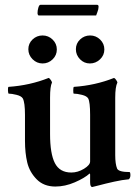

<svg xmlns="http://www.w3.org/2000/svg" viewBox="-20 -749 566 777"><path d="M131.8 -695.3Q131.8 -707 135.3 -718.3Q138.7 -729.5 143.6 -729.5H373Q378.9 -729.5 378.9 -721.7Q378.9 -711.9 374 -699.7Q369.1 -687.5 369.1 -686.5H135.7Q131.8 -689.5 131.8 -695.3ZM304.2 -589.4Q321.3 -605.5 344.7 -605.5Q368.2 -605.5 385.3 -588.9Q402.3 -572.3 402.3 -548.8Q402.3 -525.4 384.8 -508.8Q367.2 -492.2 343.8 -492.2Q320.3 -492.2 303.7 -509.3Q287.1 -526.4 287.1 -549.8Q287.1 -573.2 304.2 -589.4ZM111.8 -589.4Q128.9 -605.5 152.3 -605.5Q175.8 -605.5 192.9 -588.9Q210 -572.3 210 -548.8Q210 -525.4 192.9 -508.8Q175.8 -492.2 152.3 -492.2Q128.9 -492.2 111.8 -509.3Q94.7 -526.4 94.7 -549.8Q94.7 -573.2 111.8 -589.4ZM344.7 -284.2Q344.7 -335.9 336.9 -350.6Q331.1 -360.4 311.5 -365.2Q292 -370.1 278.3 -370.1Q276.4 -371.1 276.4 -383.8Q276.4 -396.5 279.3 -397.5Q365.2 -403.3 441.4 -433.6Q445.3 -432.6 450.2 -425.3Q455.1 -418 455.1 -415Q446.3 -397.5 446.3 -353.5V-299.8V-121.1Q446.3 -85 454.1 -66.4Q460.9 -52.7 504.9 -52.7Q507.8 -49.8 507.8 -41Q507.8 -28.3 501 -23.4Q476.6 -21.5 441.4 -13.7Q406.2 -5.9 380.9 1Q355.5 7.8 353.5 7.8Q344.7 7.8 344.7 -11.7V-43Q343.8 -46.9 342.8 -46.9Q322.3 -28.3 282.7 -11.2Q243.2 5.9 204.1 5.9Q157.2 5.9 128.4 -23.4Q99.6 -52.7 90.3 -91.3Q81.1 -129.9 81.1 -178.7V-284.2Q81.1 -334 72.3 -350.6Q66.4 -360.4 46.9 -365.2Q27.3 -370.1 14.6 -370.1Q12.7 -372.1 12.2 -383.8Q11.7 -395.5 14.6 -397.5Q100.6 -403.3 176.8 -433.6Q180.7 -432.6 185.5 -425.3Q190.4 -418 190.4 -415Q182.6 -399.4 182.6 -353.5V-300.8V-207Q182.6 -127 202.1 -88.9Q221.7 -50.8 268.6 -50.8Q294.9 -50.8 319.8 -65.9Q344.7 -81.1 344.7 -95.7Z"/></svg>

Font: Crimson
Style: Semibold
Weight: 600
Version: Version 0.8